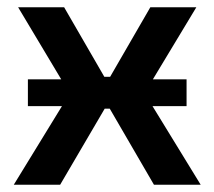

<svg xmlns="http://www.w3.org/2000/svg" viewBox="-20 -510 591 530"><path d="M405 0 283 -210H269L146 0H18L151 -217H57V-291H149L30 -490H157L268 -298H284L395 -490H522L402 -291H495V-217H401L534 0Z"/></svg>

Font: Exo 2 Semi Bold
Style: Regular
Weight: 600
Designer: Natanael Gama
Version: Version 1.001;PS 001.001;hotconv 1.0.88;makeotf.lib2.5.64775